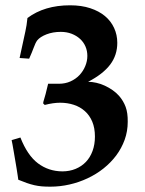

<svg xmlns="http://www.w3.org/2000/svg" viewBox="-20 -680 540 717"><path d="M48.3 -8.8Q47.9 -13.2 46.1 -24.4Q44.4 -35.6 42 -50.8Q39.6 -65.9 36.6 -82.8Q33.7 -99.6 31.2 -114.5Q28.8 -129.4 26.6 -140.9Q24.4 -152.3 23.4 -156.7L56.2 -166.5Q82.5 -99.6 121.8 -70.1Q161.1 -40.5 212.4 -40Q239.7 -40 262.2 -49.3Q284.7 -58.6 300.8 -75.4Q316.9 -92.3 325.7 -116.5Q334.5 -140.6 334.5 -169.9Q334.5 -202.1 324.5 -225.8Q314.5 -249.5 296.9 -265.1Q279.3 -280.8 255.6 -288.6Q231.9 -296.4 204.6 -296.4Q179.2 -296.4 147 -288.1L141.1 -293.9L142.1 -300.3L150.4 -329.1L159.7 -367.2H199.7Q223.6 -367.2 243.2 -376Q262.7 -384.8 276.6 -399.4Q290.5 -414.1 298.3 -432.9Q306.2 -451.7 306.2 -471.2Q306.2 -490.2 299.1 -506.6Q292 -522.9 278.8 -534.9Q265.6 -546.9 247.3 -554Q229 -561 207 -561Q177.7 -561 153.8 -551.8Q129.9 -542.5 119.1 -529.3Q112.3 -520 106 -502.4Q99.6 -484.9 88.9 -460.9L53.2 -463.4L74.7 -562.5Q77.1 -573.2 79.1 -585.9Q81.1 -598.6 82.5 -612.8Q146 -660.2 241.7 -660.2Q284.2 -660.2 316.9 -649.4Q349.6 -638.7 372.1 -619.9Q394.5 -601.1 406.2 -575.4Q418 -549.8 418 -520Q418 -474.1 391.6 -439Q365.2 -403.8 309.1 -374.5Q323.7 -374.5 339.8 -370.8Q356 -367.2 371.3 -360.1Q386.7 -353 400.6 -343.3Q414.6 -333.5 424.8 -321.8Q440.9 -303.2 449.2 -280.8Q457.5 -258.3 457 -225.1Q457 -189.9 445.6 -158.2Q434.1 -126.5 414.1 -99.6Q394 -72.8 366.7 -51Q339.4 -29.3 307.1 -14.2Q274.9 1 239.5 9Q204.1 17.1 168 17.1Q149.9 17.1 135.7 15.9Q121.6 14.6 107.9 11.5Q94.2 8.3 80.1 3.4Q65.9 -1.5 48.3 -8.8Z"/></svg>

Font: XB Kayhan
Style: Bold
Weight: 700
Designer: Behnam
Foundry: Irmug
Version: Version 7.300 2009